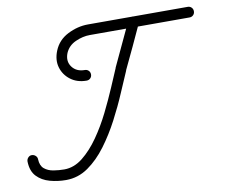

<svg xmlns="http://www.w3.org/2000/svg" viewBox="-89 -645 877 749"><g transform="rotate(-10 349.5 -270.5)"><path d="M462 -550Q466 -558 474 -561Q482 -564 490 -560Q498 -556 501 -548Q504 -540 500 -532Q480 -489 460 -445.5Q440 -402 419 -359Q419 -359 419 -359Q420 -360 420 -360Q404 -324 383.5 -275.5Q363 -227 336 -175.5Q309 -124 276 -79.5Q243 -35 203 -7Q163 21 115 21Q115 21 115 21Q115 21 115 21Q82 21 51 12.5Q20 4 0 -17Q-20 -38 -21 -76Q-21 -76 -21 -76Q-21 -76 -21 -76Q-21 -85 -15 -91.5Q-9 -98 -1 -98Q8 -98 14.5 -92Q21 -86 21 -78Q22 -52 36.5 -40Q51 -28 72.5 -24.5Q94 -21 115 -21Q115 -21 115 -21Q115 -21 115 -21Q154 -21 188.5 -48.5Q223 -76 253 -119Q283 -162 307 -210.5Q331 -259 350 -303.5Q369 -348 381 -376Q381 -376 381 -377Q381 -377 381 -377Q401 -420 421.5 -463.5Q442 -507 462 -550Q462 -550 462 -550Q462 -550 462 -550ZM282 -368Q282 -359 276 -353Q270 -347 261 -347Q224 -347 198 -366.5Q172 -386 163 -416.5Q154 -447 168 -482Q184 -522 223.5 -542Q263 -562 304 -562Q403 -562 501.5 -562Q600 -562 699 -562Q699 -562 699 -562Q699 -562 699 -562Q708 -562 714 -556Q720 -550 720 -541Q720 -532 714 -526Q708 -520 699 -520Q600 -520 501.5 -520Q403 -520 304 -520Q276 -520 247 -507Q218 -494 206 -466Q194 -435 211 -412Q228 -389 261 -389Q270 -389 276 -383Q282 -377 282 -368Z"/></g></svg>

Font: FRB American Cursive Medium
Style: Italic
Weight: 500
Italic angle: -25°
Version: Version 2.0;Modular Font Editor K font №1